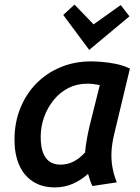

<svg xmlns="http://www.w3.org/2000/svg" viewBox="-20 -801 611 835"><path d="M219 14Q162 14 122.5 -12Q83 -38 63 -84.5Q43 -131 43 -193Q43 -267 68 -329.5Q93 -392 137.5 -437.5Q182 -483 243 -508.5Q304 -534 375 -534Q392 -534 420.5 -532Q449 -530 482 -523.5Q515 -517 545 -503L476 -215Q467 -178 465 -142.5Q463 -107 469 -73.5Q475 -40 488 -8L382 8Q376 -4 371.5 -17Q367 -30 363 -45Q332 -17 296 -1.5Q260 14 219 14ZM243 -85Q273 -85 299 -98Q325 -111 350 -138Q352 -164 357.5 -194.5Q363 -225 369 -251L414 -431Q399 -434 386.5 -435.5Q374 -437 359 -437Q314 -437 277 -418Q240 -399 213 -365.5Q186 -332 171.5 -291Q157 -250 157 -205Q157 -164 167 -137.5Q177 -111 196 -98Q215 -85 243 -85ZM368 -584 255 -736 304 -781 387 -695 505 -779 543 -730Z"/></svg>

Font: Ubuntu Sans SemiBold
Style: Italic
Weight: 600
Italic angle: -13.5°
Designer: Dalton Maag Ltd
Foundry: Dalton Maag Ltd
Version: Version 1.006